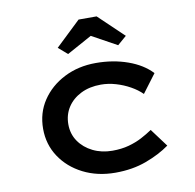

<svg xmlns="http://www.w3.org/2000/svg" viewBox="-84 -849 957 944"><g transform="rotate(-10 394.0 -376.5)"><path d="M418 10Q328 10 257 -26Q186 -62 145 -124Q104 -186 104 -264Q104 -343 145 -404.5Q186 -466 256.5 -502Q327 -538 415 -538Q501 -538 574 -512Q647 -486 691 -439L622 -347Q599 -370 566 -388.5Q533 -407 495.5 -418Q458 -429 421 -429Q364 -429 321 -407.5Q278 -386 254 -349Q230 -312 230 -264Q230 -216 255.5 -179Q281 -142 324.5 -120.5Q368 -99 422 -99Q467 -99 503.5 -109Q540 -119 569.5 -134.5Q599 -150 624 -167L691 -77Q641 -41 572 -15.5Q503 10 418 10ZM289 -605 244 -644 369 -763H459L584 -644L539 -605L399 -682H429Z"/></g></svg>

Font: Lexend Peta Medium
Style: Regular
Weight: 500
Designer: Bonnie Shaver-Troup, Thomas Jockin
Foundry: Lexend
Version: Version 1.007